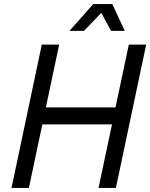

<svg xmlns="http://www.w3.org/2000/svg" viewBox="-20 -931 744 951"><path d="M37 0 187 -710H273L200 -365L163 -399H596L545 -365L618 -710H704L554 0H468L542 -349L578 -315H145L197 -349L123 0ZM324 -778 442 -911H536L598 -778H530L476 -878H492L396 -778Z"/></svg>

Font: Geist
Style: Italic
Weight: 400
Italic angle: -12°
Designer: Basement.studio, Andrés Briganti, Mateo Zaragoza
Foundry: Basement.studio, Vercel, Andrés Briganti, Guido Ferreyra, Mateo Zaragoza
Version: Version 1.500